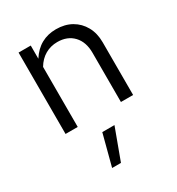

<svg xmlns="http://www.w3.org/2000/svg" viewBox="-183 -610 918 997"><g transform="rotate(-30 276.0 -111.0)"><path d="M75 0V-488H148V-409Q176 -453 215 -474.5Q254 -496 303 -496Q356 -496 395.5 -473.5Q435 -451 457.5 -410.5Q480 -370 480 -316V0H407V-295Q407 -360 371.5 -397.5Q336 -435 276 -435Q236 -435 203 -416Q170 -397 148 -360V0ZM196 274 245 87H318L249 274Z"/></g></svg>

Font: Red Hat Text VF
Style: Regular
Weight: 300
Designer: Pentagram, MCKL
Foundry: Pentagram, MCKL
Version: Version 1.023